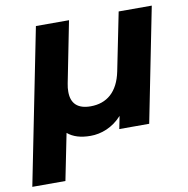

<svg xmlns="http://www.w3.org/2000/svg" viewBox="-101 -617 873 891"><g transform="rotate(-10 335.0 -172.0)"><path d="M516 -538 461 -265C442 -171 388 -127 312 -127C251 -127 221 -156 221 -211C221 -223 222 -236 225 -250L282 -538H126L-20 194H136L180 -25C206 -3 241 8 288 8C338 8 393 -12 436 -60L424 0H565L672 -538Z"/></g></svg>

Font: AWKNG-Font
Style: Bold Italic
Weight: 700
Italic angle: -11.3°
Designer: Awakening Church
Foundry: Awakening Church
Version: Version 1.700;PS 001.700;hotconv 1.0.88;makeotf.lib2.5.64775